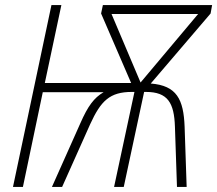

<svg xmlns="http://www.w3.org/2000/svg" viewBox="-20 -734 853 754"><path d="M31 0H70L148 -372H387C349 -350 325 -317 296 -251L184 0H224L334 -246C376 -338 411 -373 498 -373H508L428 0H466L546 -373H553C639 -373 664 -330 667 -236L675 0H713L705 -236C701 -344 674 -398 572 -406L807 -681L813 -714H384L377 -681L495 -408H156L221 -714H182ZM532 -410 418 -679H758Z"/></svg>

Font: Noto Sans SemiCondensed ExtraLight
Style: Italic
Weight: 200
Width: 4
Italic angle: -12°
Designer: Monotype Design Team
Foundry: Monotype Imaging Inc.
Version: Version 2.013